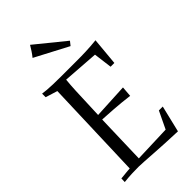

<svg xmlns="http://www.w3.org/2000/svg" viewBox="-282 -995 1078 1078"><g transform="rotate(-45 257.0 -455.5)"><path d="M179.7 -38.1 400.4 -45.9 449.7 -148.9H480.5L442.4 9.8Q390.6 8.3 343.5 5.6Q296.4 2.9 257.6 0.5Q218.8 -2 189.9 -3.9Q161.1 -5.9 146.5 -5.9Q121.6 -5.9 93.8 -4.9Q65.9 -3.9 29.8 0L30.8 -27.8Q43.5 -28.8 53 -29.8Q62.5 -30.8 70.8 -31.7Q79.1 -32.7 86.9 -33.2Q94.7 -33.7 103.5 -34.2L123.5 -628.9L52.7 -650.9V-679.2Q66.4 -677.2 87.4 -675.3Q105.5 -673.8 132.8 -672.9Q160.2 -671.9 199.7 -671.9H317.4Q336.9 -671.9 355.5 -672.1Q374 -672.4 393.1 -673.1Q412.1 -673.8 432.6 -675.3Q453.1 -676.8 476.6 -679.2L461.4 -514.2H431.6L417.5 -624L203.6 -639.2Q199.7 -599.1 197.8 -557.9Q195.8 -516.6 194.8 -481.9L190.4 -372.1L398.4 -382.8L393.6 -320.8Q364.3 -324.7 334 -327.6Q303.7 -330.6 276.4 -332.5Q249 -334.5 226.1 -335.7Q203.1 -336.9 188.5 -337.9ZM354.5 -754.9 156.7 -858.9Q168.9 -874 179.2 -889.6Q189.5 -905.3 198.7 -920.9L373.5 -778.8Z"/></g></svg>

Font: Simonetta
Style: Italic
Weight: 400
Italic angle: -2°
Designer: Gayaneh Bagdasaryan
Foundry: BrownFox
Version: Version 1.001